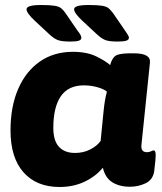

<svg xmlns="http://www.w3.org/2000/svg" viewBox="-20 -738 649 767"><path d="M218 9Q126 9 74 -49.5Q22 -108 22 -217Q22 -312 52.5 -382.5Q83 -453 139 -492Q195 -531 271 -531Q328 -531 366 -512Q404 -493 420 -478Q426 -501 438 -512.5Q450 -524 494 -525H515Q583 -525 579 -488L545 -159Q542 -130 567 -130Q576 -130 583 -133.5Q590 -137 594 -137Q602 -137 602 -118Q602 -110 600.5 -94.5Q599 -79 596 -54Q591 -20 562 -6Q533 8 499 8Q457 8 428.5 -10Q400 -28 391 -68Q362 -33 317.5 -12Q273 9 218 9ZM280 -127Q313 -127 340.5 -141Q368 -155 382 -175L394 -296Q396 -316 399 -334.5Q402 -353 407 -372Q396 -382 369.5 -389.5Q343 -397 315 -397Q253 -397 223 -353.5Q193 -310 193 -227Q193 -176 215.5 -151.5Q238 -127 280 -127ZM450 -572Q415 -572 399.5 -578.5Q384 -585 366 -602L309 -655Q276 -686 276 -701Q276 -718 334 -718Q370 -718 388 -715Q406 -712 414.5 -704.5Q423 -697 432 -685L480 -615Q487 -605 491 -598.5Q495 -592 495 -587Q495 -579 484.5 -575.5Q474 -572 450 -572ZM260 -572Q225 -572 209.5 -578.5Q194 -585 176 -602L119 -655Q86 -686 86 -701Q86 -718 144 -718Q180 -718 198 -715Q216 -712 225 -704.5Q234 -697 242 -685L290 -615Q298 -605 301.5 -598.5Q305 -592 305 -587Q305 -579 295 -575.5Q285 -572 260 -572Z"/></svg>

Font: Asap Semi Expanded Semi Expanded ExtraBold
Style: Italic
Weight: 800
Width: 6
Italic angle: -6°
Designer: Pablo Cosgaya
Foundry: Omnibus-Type
Version: Version 3.001; ttfautohint (v1.8.4.7-5d5b)